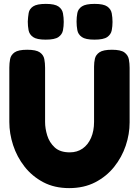

<svg xmlns="http://www.w3.org/2000/svg" viewBox="-20 -948 715 988"><path d="M336 20Q260 20 202.5 -10.5Q145 -41 106 -91Q67 -141 47.5 -201Q28 -261 28 -320V-600Q28 -623 32 -644Q36 -665 55 -678.5Q74 -692 120 -692Q166 -692 185 -678.5Q204 -665 208 -644Q212 -623 212 -599V-320Q212 -287 223 -251Q234 -215 261.5 -189.5Q289 -164 339 -164Q377 -164 405 -183.5Q433 -203 448.5 -238.5Q464 -274 464 -321V-605Q464 -627 468.5 -646.5Q473 -666 492 -679Q511 -692 556 -692Q602 -692 620.5 -678Q639 -664 643 -643Q647 -622 647 -599V-318Q647 -258 627 -198.5Q607 -139 567.5 -89.5Q528 -40 470 -10Q412 20 336 20ZM466 -744Q420 -744 401 -757.5Q382 -771 378 -792.5Q374 -814 374 -837Q374 -860 378 -881Q382 -902 401.5 -915Q421 -928 467 -928Q513 -928 532 -914.5Q551 -901 555 -879.5Q559 -858 559 -835Q559 -813 555 -792Q551 -771 532 -757.5Q513 -744 466 -744ZM215 -744Q169 -744 150 -757.5Q131 -771 127 -792.5Q123 -814 123 -837Q124 -860 127.5 -881Q131 -902 150.5 -915Q170 -928 216 -928Q262 -928 281 -914.5Q300 -901 304 -879.5Q308 -858 308 -835Q308 -813 304 -792Q300 -771 281 -757.5Q262 -744 215 -744Z"/></svg>

Font: Fredoka
Style: Bold
Weight: 700
Designer: Ben Nathan
Foundry: Milena B. Brandão, Ben Nathan
Version: Version 2.001